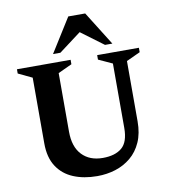

<svg xmlns="http://www.w3.org/2000/svg" viewBox="-92 -917 891 1011"><g transform="rotate(-10 353.5 -411.5)"><path d="M346.7 15.6Q275.1 15.6 219.7 -7.4Q164.2 -30.4 132.7 -78.8Q101.1 -127.1 101.1 -202.6V-554L27.1 -589.3V-612H314V-588.3L240 -554V-240.9Q240 -159.5 280.9 -116.6Q321.7 -73.6 392.1 -73.6Q457.9 -73.6 493.9 -103.9Q530 -134.2 530 -209.9V-554L456 -588V-612H679.1V-588.3L605.1 -554V-231.7Q605.1 -167.6 584.2 -120.8Q563.4 -73.9 526.9 -43.6Q490.5 -13.4 444.4 1.1Q398.2 15.6 346.7 15.6ZM228.1 -657.9 341.5 -839H432L545.4 -657.9H506.1L386.2 -747.1L267.4 -657.9Z"/></g></svg>

Font: Ancizar Serif Light
Style: Regular
Weight: 300
Designer: Cesar Puertas, Viviana Monsalve, Julian Moncada, Julian Prieto, Jose Castro, Felipe Aragon, Mariel Hernandez, Sara Alarc
Version: Version 8.100